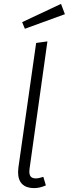

<svg xmlns="http://www.w3.org/2000/svg" viewBox="-20 -957 354 988"><path d="M132 -88Q131 -83 131 -74Q131 -56 139 -47.5Q147 -39 165 -39Q179 -39 203 -47L216 -3Q185 11 155 11Q116 11 94.5 -9.5Q73 -30 73 -72Q73 -79 75 -97L166 -736L224 -744ZM314 -884 108 -809 94 -843 294 -937Z"/></svg>

Font: FiraGO Light
Style: Italic
Weight: 300
Italic angle: -8°
Designer: bBox Type GmbH
Foundry: bBox Type GmbH
Version: Version 1.001